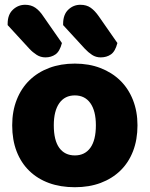

<svg xmlns="http://www.w3.org/2000/svg" viewBox="-20 -767 626 803"><path d="M555 -243Q555 -183 536.5 -135Q518 -87 483.5 -53.5Q449 -20 401 -2Q353 16 293 16Q233 16 185 -1.5Q137 -19 102.5 -52.5Q68 -86 49.5 -134Q31 -182 31 -243Q31 -302 50 -350Q69 -398 103.5 -431.5Q138 -465 186 -483Q234 -501 293 -501Q352 -501 400 -482.5Q448 -464 482.5 -430.5Q517 -397 536 -349Q555 -301 555 -243ZM293 -368Q251 -368 228 -335.5Q205 -303 205 -243Q205 -180 228 -148.5Q251 -117 293 -117Q335 -117 358 -149Q381 -181 381 -243Q381 -303 358 -335.5Q335 -368 293 -368ZM12 -662V-668Q12 -706 34 -726.5Q56 -747 85 -747Q110 -747 128 -734.5Q146 -722 161 -699L239 -587Q230 -552 212 -539.5Q194 -527 170 -527Q150 -527 133.5 -537.5Q117 -548 103 -563ZM244 -662V-667Q244 -706 265.5 -726.5Q287 -747 316 -747Q342 -747 359.5 -734.5Q377 -722 393 -699L471 -587Q462 -552 444 -539.5Q426 -527 401 -527Q381 -527 365 -537.5Q349 -548 335 -563Z"/></svg>

Font: Baloo Thambi 2 ExtraBold
Style: Regular
Weight: 800
Designer: Aadarsh Rajan and Ek Type
Foundry: Ek Type
Version: Version 1.640;hotconv 1.0.111;makeotfexe 2.5.65597; ttfautoh